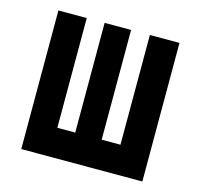

<svg xmlns="http://www.w3.org/2000/svg" viewBox="-85 -643 771 736"><g transform="rotate(15 300.0 -275.0)"><path d="M540 0H59.5V-550H172V-114.5H243V-550H348V-114.5H422.5V-550H540Z"/></g></svg>

Font: JuliaMono ExtraBold
Style: Regular
Weight: 800
Monospace: yes
Designer: cormullion
Foundry: corm
Version: Version 0.055; ttfautohint (v1.8.4)